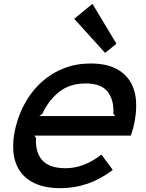

<svg xmlns="http://www.w3.org/2000/svg" viewBox="-20 -971 763 1001"><path d="M587 -743 528 -695 367 -873 462 -951ZM676 -310Q673 -299 669.5 -287.5Q666 -276 662 -264H159L168 -252Q163 -178 200 -136Q237 -94 322 -94Q417 -94 509 -165L568 -85Q503 -36 435.5 -13Q368 10 296 10Q216 10 163 -14.5Q110 -39 82 -82Q54 -125 49.5 -183.5Q45 -242 62 -310Q80 -382 115.5 -442.5Q151 -503 201 -547Q251 -591 314.5 -615.5Q378 -640 452 -640Q530 -640 581 -615Q632 -590 659 -545.5Q686 -501 689.5 -440.5Q693 -380 676 -310ZM580 -366 571 -378Q575 -450 541 -493Q507 -536 427 -536Q344 -536 288.5 -492Q233 -448 201 -378L185 -366Z"/></svg>

Font: TypoPRO Sinkin Sans
Style: 500 Medium Italic
Weight: 500
Italic angle: -112°
Designer: Keith Bates
Foundry: K-Type
Version: Sinkin Sans (version 1.0)  by Keith Bates   •   © 2014   www